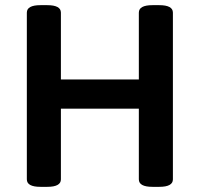

<svg xmlns="http://www.w3.org/2000/svg" viewBox="-20 -722 773 744"><path d="M137 2Q84 2 84 -27V-673Q84 -702 137 -702H163Q216 -702 216 -673V-414H518V-673Q518 -702 571 -702H597Q650 -702 650 -673V-27Q650 2 597 2H571Q518 2 518 -27V-301H216V-27Q216 2 163 2Z"/></svg>

Font: Asap SemiBold
Style: Regular
Weight: 600
Designer: Pablo Cosgaya
Foundry: Omnibus-Type
Version: Version 3.001; ttfautohint (v1.8.3)